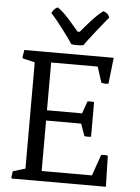

<svg xmlns="http://www.w3.org/2000/svg" viewBox="-63 -1034 792 1083"><g transform="rotate(5 332.5 -492.5)"><path d="M42.5 -4.4 44.9 0H578.1L573.7 -175.8C551.8 -180.7 535.6 -175.8 535.6 -175.8L494.1 -57.1H209.5V-342.8H408.2L432.6 -273.9C451.7 -270.5 470.2 -273.9 470.2 -273.9V-470.2C470.2 -470.2 448.2 -474.1 432.6 -470.2L408.2 -400.9H209.5V-671.4H473.1L501.5 -582.5C501.5 -582.5 520 -576.7 542 -580.1L558.6 -728.5H52.7L45.9 -687L49.3 -680.2L117.2 -664.1V-62.5L46.9 -41.5ZM313.5 -784.7C324.2 -781.7 335.4 -781.7 347.2 -781.7C358.4 -781.7 369.6 -781.7 382.8 -784.7C398.9 -812 502.4 -939.5 513.7 -952.6C505.9 -971.7 499 -977.5 478 -985.4C436.5 -956.1 384.8 -893.6 355 -857.9H342.3C311.5 -894.5 260.7 -958 220.2 -984.4C207 -979 198.7 -972.7 186 -949.7C222.7 -912.1 297.4 -811 313.5 -784.7Z"/></g></svg>

Font: Trykker
Style: Regular
Weight: 400
Designer: Magnus Gaarde
Foundry: Magnus Gaarde
Version: Version 1.001